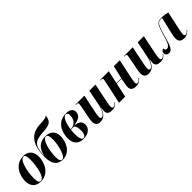

<svg xmlns="http://www.w3.org/2000/svg" viewBox="290 -2126 3488 3488"><g transform="rotate(-45 2034.5 -382.0)"><path d="M230 10C439 10 522 -194 522 -336C522 -485 435 -546 331 -546C113 -546 30 -347 30 -200C30 -59 109 10 230 10ZM236 0C197 0 178 -34 178 -128C178 -312 239 -536 322 -536C362 -536 374 -497 374 -404C374 -232 325 0 236 0Z M795 10C986 10 1065 -184 1065 -322C1065 -449 984 -517 864 -517C693 -517 629 -406 606 -296L601 -297C614 -531 660 -587 915 -601C1096 -610 1118 -664 1140 -774H1131C1118 -753 1097 -747 932 -737C645 -717 591 -481 591 -251C591 -89 652 10 795 10ZM787 0C747 0 730 -37 730 -118C730 -267 783 -507 867 -507C911 -507 923 -462 923 -369C923 -244 865 0 787 0Z M1328 10C1452 10 1532 -58 1532 -152C1532 -255 1443 -279 1365 -281C1497 -302 1575 -339 1575 -437C1575 -505 1522 -546 1426 -546C1201 -546 1127 -355 1127 -198C1127 -60 1200 10 1328 10ZM1298 -281 1280 -279C1302 -443 1351 -536 1410 -536C1442 -536 1455 -511 1455 -469C1455 -394 1420 -293 1298 -281ZM1334 -1C1302 -1 1272 -36 1272 -173C1272 -189 1275 -247 1278 -269C1301 -270 1328 -274 1346 -276C1383 -267 1401 -205 1401 -138C1401 -50 1373 -1 1334 -1Z M2058 10C2132 10 2166 -21 2196 -60L2191 -67C2170 -39 2142 -15 2116 -15C2095 -15 2084 -31 2084 -64C2084 -84 2088 -114 2095 -146L2174 -536H2016L1955 -232C1935 -129 1885 -32 1833 -32C1813 -32 1802 -45 1802 -78C1802 -98 1807 -139 1815 -177L1889 -536H1660L1659 -526H1679C1713 -526 1718 -517 1718 -498C1718 -486 1715 -469 1710 -437L1666 -213C1658 -179 1651 -133 1651 -102C1651 -42 1676 9 1758 9C1840 9 1907 -38 1946 -164H1952C1949 -152 1943 -97 1943 -78C1943 -33 1967 10 2058 10Z M2673 10C2757 10 2790 -30 2819 -61L2813 -68C2790 -44 2764 -15 2736 -15C2712 -15 2704 -31 2704 -61C2704 -89 2711 -121 2719 -161L2799 -536H2646L2587 -285H2462L2517 -536H2291L2289 -526H2303C2340 -526 2347 -515 2347 -496C2347 -481 2342 -462 2336 -432L2243 0H2401L2460 -275H2585L2565 -174C2558 -145 2554 -118 2554 -91C2554 -34 2583 10 2673 10Z M3301 10C3375 10 3409 -21 3439 -60L3434 -67C3413 -39 3385 -15 3359 -15C3338 -15 3327 -31 3327 -64C3327 -84 3331 -114 3338 -146L3417 -536H3259L3198 -232C3178 -129 3128 -32 3076 -32C3056 -32 3045 -45 3045 -78C3045 -98 3050 -139 3058 -177L3132 -536H2903L2902 -526H2922C2956 -526 2961 -517 2961 -498C2961 -486 2958 -469 2953 -437L2909 -213C2901 -179 2894 -133 2894 -102C2894 -42 2919 9 3001 9C3083 9 3150 -38 3189 -164H3195C3192 -152 3186 -97 3186 -78C3186 -33 3210 10 3301 10Z M3910 10C3981 10 4020 -21 4056 -62L4050 -68C4012 -27 3995 -17 3974 -17C3953 -17 3943 -30 3943 -61C3943 -88 3949 -123 3957 -160L4036 -527C3988 -539 3931 -548 3878 -548C3768 -548 3743 -513 3679 -283C3636 -124 3599 -77 3553 -77C3517 -77 3510 -104 3510 -128C3489 -128 3453 -111 3453 -60C3453 -19 3481 7 3525 7C3601 7 3633 -68 3686 -268C3748 -499 3775 -538 3862 -538C3872 -538 3878 -537 3886 -536L3814 -233C3801 -176 3793 -138 3793 -100C3793 -27 3831 10 3910 10Z"/></g></svg>

Font: Noto Serif Display Condensed ExtraBold
Style: Italic
Weight: 800
Width: 3
Italic angle: -12°
Designer: Monotype Design Team
Foundry: Monotype Imaging Inc.
Version: Version 2.009